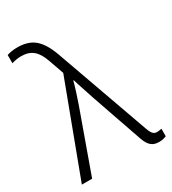

<svg xmlns="http://www.w3.org/2000/svg" viewBox="-188 -864 870 972"><g transform="rotate(-30 247.5 -378.0)"><path d="M452.1 8.8C470.2 8.8 482.9 5.4 495.1 0V-43.9C488.8 -42.5 478.5 -40 469.2 -40C451.7 -40 439.9 -47.9 428.2 -81.1L231.9 -630.9C215.3 -677.2 194.8 -710.9 169.9 -732.9C145 -754.4 111.3 -765.1 68.8 -765.1C43.5 -765.1 23.9 -761.2 7.8 -755.9V-708C21.5 -711.9 39.1 -716.8 63 -716.8C123 -716.8 152.8 -687 174.8 -626L206.1 -537.1L4.9 0H64.9L192.9 -356.9C206.5 -396 221.7 -442.4 231 -478H233.9C238.8 -460.9 245.1 -440.4 253.4 -416.5C261.2 -392.6 268.6 -371.1 274.9 -351.1L377.9 -54.2C394 -8.8 414.6 8.8 452.1 8.8Z"/></g></svg>

Font: Noto Reveo Sans
Style: Regular
Weight: 300
Designer: Monotype Design Team
Foundry: Monotype Imaging Inc.
Version: Version 2.007